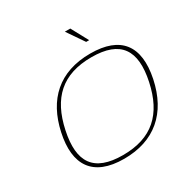

<svg xmlns="http://www.w3.org/2000/svg" viewBox="-197 -1046 1185 1221"><g transform="rotate(-30 396.0 -435.5)"><path d="M368 9C139 9 57 -121 104 -338C150 -551 284 -679 514 -679C736 -679 826 -560 780 -338C733 -113 590 9 368 9ZM134 -335C89 -123 159 -15 373 -15C586 -15 703 -123 748 -335C793 -547 722 -655 509 -655C295 -655 179 -547 134 -335ZM444 -880 529 -756H551L484 -880Z"/></g></svg>

Font: LT Wave Thin
Style: Italic
Weight: 100
Designer: Daniel Lyons
Version: Version 2.5 (Glyphs App)